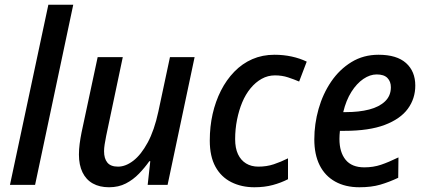

<svg xmlns="http://www.w3.org/2000/svg" viewBox="-20 -780 1794 810"><path d="M22 0 184 -760H289L128 0Z M440 10Q400 10 371.5 -6Q343 -22 328 -53Q313 -84 313 -128Q313 -150 316 -173Q319 -196 324 -221L392 -539H498L428 -207Q424 -187 421.5 -171Q419 -155 419 -142Q419 -111 433 -94Q447 -77 478 -77Q510 -77 542.5 -102Q575 -127 603 -178.5Q631 -230 648 -309L697 -539H801L687 0H603L614 -100H610Q591 -73 566.5 -47.5Q542 -22 511 -6Q480 10 440 10Z M1053 10Q999 10 956 -11.5Q913 -33 889 -76.5Q865 -120 865 -187Q865 -246 877 -299Q889 -352 912 -397.5Q935 -443 968.5 -477.5Q1002 -512 1044.5 -530.5Q1087 -549 1138 -549Q1176 -549 1210.5 -541.5Q1245 -534 1274 -520L1242 -436Q1221 -445 1195.5 -453.5Q1170 -462 1140 -462Q1110 -462 1084 -447.5Q1058 -433 1037 -407.5Q1016 -382 1002 -348.5Q988 -315 980 -275Q972 -235 972 -193Q972 -155 984 -129.5Q996 -104 1018 -90.5Q1040 -77 1070 -77Q1105 -77 1135 -87Q1165 -97 1195 -112V-24Q1166 -9 1131 0.5Q1096 10 1053 10Z M1496 10Q1437 10 1394 -14Q1351 -38 1328.5 -83Q1306 -128 1306 -192Q1306 -257 1324 -320.5Q1342 -384 1377 -435.5Q1412 -487 1462.5 -518Q1513 -549 1577 -549Q1654 -549 1693 -514Q1732 -479 1732 -419Q1732 -364 1700.5 -321Q1669 -278 1603 -253Q1537 -228 1433 -228H1414Q1413 -219 1412.5 -210.5Q1412 -202 1412 -194Q1412 -138 1438 -106Q1464 -74 1517 -74Q1555 -74 1587.5 -85Q1620 -96 1661 -116L1660 -30Q1622 -12 1584.5 -1Q1547 10 1496 10ZM1439 -307Q1495 -307 1537.5 -318Q1580 -329 1604.5 -352.5Q1629 -376 1629 -412Q1629 -436 1614.5 -451Q1600 -466 1569 -466Q1541 -466 1513 -447Q1485 -428 1462.5 -392.5Q1440 -357 1428 -307Z"/></svg>

Font: Noto Sans Display Medium
Style: Italic
Weight: 500
Italic angle: -12°
Designer: Monotype Design Team
Foundry: Monotype Imaging Inc.
Version: Version 2.003